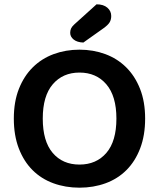

<svg xmlns="http://www.w3.org/2000/svg" viewBox="-20 -853 736 889"><path d="M348 16Q283 16 227 -4.5Q171 -25 130.5 -65.5Q90 -106 67 -166Q44 -226 44 -304Q44 -382 67.5 -441.5Q91 -501 132 -541.5Q173 -582 228.5 -602.5Q284 -623 348 -623Q412 -623 467.5 -602.5Q523 -582 564 -541.5Q605 -501 628.5 -441.5Q652 -382 652 -304Q652 -226 629 -166Q606 -106 565.5 -65.5Q525 -25 469 -4.5Q413 16 348 16ZM348 -517Q271 -517 224.5 -463Q178 -409 178 -304Q178 -199 224 -145Q270 -91 348 -91Q426 -91 472.5 -145Q519 -199 519 -304Q519 -408 472.5 -462.5Q426 -517 348 -517ZM427 -833Q459 -833 477 -817.5Q495 -802 495 -779Q495 -762 487.5 -749.5Q480 -737 459 -722L366 -656Q337 -657 321 -670Q305 -683 305 -701Q305 -712 309 -721Q313 -730 324 -740Z"/></svg>

Font: Baloo 2 Latin SemiBold
Style: Regular
Weight: 400
Designer: Sarang Kulkarni and Ek Type
Foundry: Ek Type
Version: Version 1.001